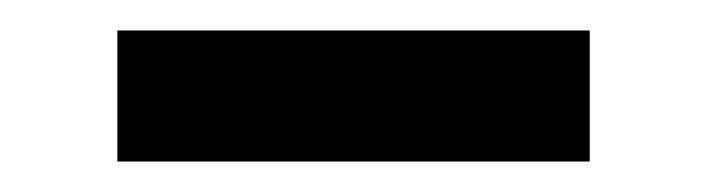

<svg xmlns="http://www.w3.org/2000/svg" viewBox="-20 -344 464 126"><path d="M367 -238H57V-324H367Z"/></svg>

Font: Cabin
Style: Regular
Weight: 400
Designer: Pablo Impallari
Foundry: Pablo Impallari
Version: Version 1.007